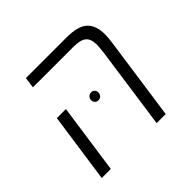

<svg xmlns="http://www.w3.org/2000/svg" viewBox="-141 -715 868 868"><g transform="rotate(-45 292.5 -281.0)"><path d="M456 -395Q460 -431 460 -441Q460 -478 442 -494Q424 -510 378 -510H119L126 -562H386Q458 -562 488.5 -534.5Q519 -507 519 -448Q519 -426 514 -393L458 0H400ZM97 -335H155L107 0H49ZM312 -285Q312 -295 305.5 -301.5Q299 -308 289 -308Q278 -308 271 -300.5Q264 -293 264 -283Q264 -272 270.5 -265.5Q277 -259 287 -259Q298 -259 305 -266.5Q312 -274 312 -285Z"/></g></svg>

Font: FiraGO Light
Style: Italic
Weight: 300
Italic angle: -8°
Designer: bBox Type GmbH
Foundry: bBox Type GmbH
Version: Version 1.001